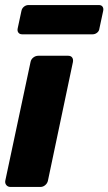

<svg xmlns="http://www.w3.org/2000/svg" viewBox="-20 -741 430 761"><path d="M22 0Q11 0 5 -7.5Q-1 -15 1 -25L101 -495Q103 -506 112 -513Q121 -520 132 -520H250Q261 -520 266 -513Q271 -506 269 -495L170 -25Q168 -15 159.5 -7.5Q151 0 140 0ZM68 -605Q58 -605 53 -611.5Q48 -618 50 -628L65 -698Q67 -708 75 -714.5Q83 -721 93 -721H372Q382 -721 386.5 -714.5Q391 -708 389 -698L374 -628Q373 -618 365 -611.5Q357 -605 347 -605Z"/></svg>

Font: Rubik
Style: Bold Italic
Weight: 700
Italic angle: -12°
Designer: Hubert and Fischer
Foundry: Hubert and Fischer
Version: Version 2.300;gftools[0.9.30]